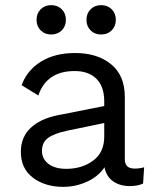

<svg xmlns="http://www.w3.org/2000/svg" viewBox="-20 -716 606 746"><path d="M220 -598Q204 -582 179 -582Q154 -582 138 -598Q122 -614 122 -639Q122 -664 138 -680Q154 -696 179 -696Q204 -696 220 -680Q236 -664 236 -639Q236 -614 220 -598ZM414 -598Q398 -582 373 -582Q348 -582 332 -598Q316 -614 316 -639Q316 -664 332 -680Q348 -696 373 -696Q398 -696 414 -680Q430 -664 430 -639Q430 -614 414 -598ZM503 -61Q522 -61 540 -66L536 -3Q516 7 484 7Q446 7 419.5 -11.5Q393 -30 386 -66Q361 -29 317 -9.5Q273 10 226 10Q155 10 108 -25.5Q61 -61 61 -126Q61 -182 98 -218Q135 -254 203 -268L385 -304V-323Q385 -379 355 -409.5Q325 -440 270 -440Q161 -440 129 -345L64 -385Q85 -443 139 -476.5Q193 -510 272 -510Q358 -510 411.5 -466.5Q465 -423 465 -339V-97Q465 -61 503 -61ZM237 -60Q299 -60 342 -92Q385 -124 385 -185V-238L240 -208Q189 -197 166 -179.5Q143 -162 143 -130Q143 -99 168 -79.5Q193 -60 237 -60Z"/></svg>

Font: Elaine Sans
Style: Regular
Weight: 400
Designer: Wei Huang
Foundry: Wei Huang
Version: Version 2.001;December 24, 2019;FontCreator 12.0.0.2547 64-b